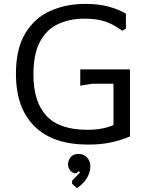

<svg xmlns="http://www.w3.org/2000/svg" viewBox="-20 -732 769 988"><path d="M433 12Q252 12 157 -82.5Q62 -177 62 -352Q62 -480 109.5 -559.5Q157 -639 238 -675.5Q319 -712 420 -712Q483 -712 533 -699.5Q583 -687 628 -662V-584L608 -574Q571 -603 526 -619.5Q481 -636 415 -636Q338 -636 278.5 -608Q219 -580 185.5 -517Q152 -454 152 -348Q152 -208 219 -136Q286 -64 430 -64Q488 -64 534 -77.5Q580 -91 621 -127L649 -107V-30Q605 -11 552.5 0.5Q500 12 433 12ZM564 -30V-338H649V-30ZM393 -291V-375H649V-301H453ZM376 236 351 214V198L392 155L386 149L372 160Q354 160 342 146Q330 132 330 113Q330 94 343.5 77Q357 60 383 60Q411 60 428 78.5Q445 97 445 126Q445 151 429.5 180.5Q414 210 376 236Z"/></svg>

Font: AR One Sans
Style: Regular
Weight: 400
Designer: Niteesh Yadav
Foundry: Niteesh Yadav
Version: Version 1.001;gftools[0.9.33]